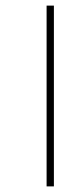

<svg xmlns="http://www.w3.org/2000/svg" viewBox="-20 -666 285 684"><path d="M146 -2V-646H172V-2Z"/></svg>

Font: Noto Sans Tamil UI ExtraCondensed Thin
Style: Regular
Weight: 100
Width: 2
Designer: Jelle Bosma - Monotype Design Team
Foundry: Monotype Imaging Inc.
Version: Version 2.004; ttfautohint (v1.8.4.7-5d5b)